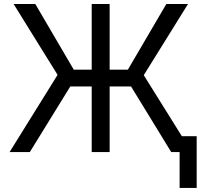

<svg xmlns="http://www.w3.org/2000/svg" viewBox="-20 -747 989 943"><path d="M518.5 -727.3V-404.8H608L796.9 -727.3H903.4L686.1 -377.8L921.9 0H821L623.6 -322.4H518.5V0H430.4V-322.4H325.3L126.4 0H27L262.8 -379.3L46.9 -727.3H153.4L342.3 -404.8H430.4V-727.3ZM946 -78.1V176.1H862.2V-78.1Z"/></svg>

Font: Inter Zeller
Style: Regular
Weight: 400
Designer: Rasmus Andersson; Joe Bland
Foundry: zeller
Version: Version 3.015;git-dec3a8cb1